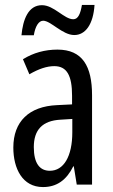

<svg xmlns="http://www.w3.org/2000/svg" viewBox="-20 -748 456 778"><path d="M67 -605H117C123 -642 137 -664 155 -664C186 -664 233 -606 281 -606C326 -606 358 -649 363 -728H312C306 -693 297 -670 277 -670C240 -670 199 -727 150 -727C94 -727 73 -668 67 -605ZM213 -547C162 -547 115 -534 73 -508L99 -447C137 -469 170 -480 200 -480C251 -480 272 -442 272 -360V-325L211 -322C98 -317 34 -256 34 -150C34 -65 71 10 154 10C210 10 249 -18 277 -74H279L291 0H353V-362C353 -480 314 -547 213 -547ZM225 -263 273 -266V-212C273 -114 238 -56 182 -56C141 -56 117 -86 117 -152C117 -222 152 -259 225 -263Z"/></svg>

Font: Noto Sans Sinhala ExtraCondensed
Style: Regular
Weight: 400
Width: 2
Designer: Jelle Bosma - Monotype Design Team
Foundry: Monotype Imaging Inc.
Version: Version 2.006